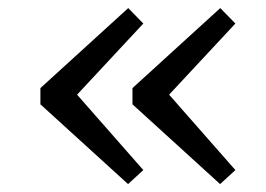

<svg xmlns="http://www.w3.org/2000/svg" viewBox="-20 -447 663 478"><path d="M528.4 -426.9 566 -388.4 401 -211.3 566 -23.6 528 11.3 309.8 -187.3V-227.7ZM299.3 -426.9 336.8 -388.4 171.9 -211.3 336.8 -23.6 298.8 11.3 80.6 -187.3V-227.7Z"/></svg>

Font: Playfair 5pt SemiExpanded Light
Style: Regular
Weight: 300
Width: 6
Designer: Claus Eggers Sørensen
Foundry: Claus Eggers Sørensen
Version: Version 2.203